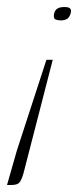

<svg xmlns="http://www.w3.org/2000/svg" viewBox="-30 -403 222 546"><path d="M120 -233 37 89Q32 107 26 115Q20 123 4 123H-10L18 25L102 -233ZM171 -365Q167 -352 159.5 -348.5Q152 -345 143 -345Q134 -345 127.5 -348Q121 -351 124 -365Q127 -374 131.5 -377.5Q136 -381 142 -382Q148 -383 153 -383Q159 -383 163.5 -382Q168 -381 170.5 -377.5Q173 -374 171 -365Z"/></svg>

Font: Genos ExtraLight
Style: Italic
Weight: 250
Italic angle: -8°
Designer: Robert E. Leuschke
Foundry: Robert E. Leuschke
Version: Version 1.010